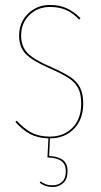

<svg xmlns="http://www.w3.org/2000/svg" viewBox="-20 -548 406 773"><path d="M181 9 178 80Q215 82 233.5 96.5Q252 111 252 141Q252 173 234.5 189Q217 205 192 205Q162 205 140 188L143 182Q154 190 165 194Q176 198 192 198Q215 198 230 184Q245 170 245 141Q245 114 227.5 100.5Q210 87 171 86L175 9Q132 8 100.5 -9Q69 -26 42 -57L47 -62Q77 -30 107 -14Q137 2 181 2Q237 2 272 -34Q307 -70 307 -131Q307 -169 295 -192.5Q283 -216 257.5 -233Q232 -250 182 -272Q112 -302 84.5 -330Q57 -358 57 -404Q57 -458 93 -493Q129 -528 181 -528Q219 -528 248 -515Q277 -502 304 -475L299 -469Q273 -496 245.5 -508Q218 -520 181 -520Q132 -520 98.5 -487.5Q65 -455 65 -404Q65 -361 91.5 -334Q118 -307 186 -278Q236 -256 263 -238Q290 -220 302.5 -195Q315 -170 315 -131Q315 -67 277.5 -29Q240 9 181 9Z"/></svg>

Font: Fira Sans Compressed Eight
Style: Regular
Weight: 100
Width: 1
Designer: bBox Type GmbH & Carrois Corporate GbR & Edenspiekermann AG
Foundry: bBox Type GmbH & Carrois Corporate GbR & Edenspiekermann AG
Version: Version 4.301